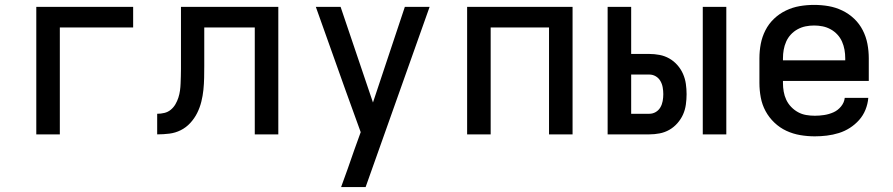

<svg xmlns="http://www.w3.org/2000/svg" viewBox="-20 -548 3640 783"><path d="M128 0V-520H523V-436H224V0Z M621 0V-84Q636 -84 650.5 -87.5Q665 -91 676.5 -100.5Q688 -110 695.5 -123Q703 -136 707.5 -150Q712 -164 714 -178.5Q716 -193 716.5 -207.5Q717 -222 717.5 -236.5Q718 -251 718 -266Q718 -270 718 -273.5Q718 -277 718 -281V-520H1115V0H1019V-436H813V-281Q813 -281 813 -280.5Q813 -280 813 -280V-279Q813 -255 812.5 -230.5Q812 -206 809.5 -181.5Q807 -157 801 -133Q795 -109 784 -87Q773 -65 756 -46.5Q739 -28 717 -17Q695 -6 670.5 -3Q646 0 621 0Z M1371 215Q1385 177 1398.5 139Q1412 101 1425 63L1451 -9L1388 -183L1268 -520H1369L1501 -130L1631 -520H1732L1471 215Z M1885 0V-520H2315V0H2219V-436H1981V0Z M2846 0V-520H2942V0ZM2458 0V-520H2554V-328H2628Q2649 -328 2670 -324Q2691 -320 2709.5 -309.5Q2728 -299 2742.5 -282.5Q2757 -266 2765.5 -246.5Q2774 -227 2777 -206Q2780 -185 2780 -164Q2780 -143 2777 -121.5Q2774 -100 2765.5 -81Q2757 -62 2742.5 -45.5Q2728 -29 2709.5 -18.5Q2691 -8 2670 -4Q2649 0 2628 0ZM2628 -84Q2642 -84 2654 -91Q2666 -98 2673 -110Q2680 -122 2682.5 -136Q2685 -150 2685 -164Q2685 -178 2682.5 -192Q2680 -206 2673 -218Q2666 -230 2654 -237Q2642 -244 2628 -244H2554V-84Z M3303 8Q3273 8 3243.5 3Q3214 -2 3187 -14.5Q3160 -27 3138 -48Q3116 -69 3102 -95Q3088 -121 3082.5 -150.5Q3077 -180 3077 -210V-310Q3077 -340 3082.5 -369Q3088 -398 3101.5 -424.5Q3115 -451 3136.5 -471.5Q3158 -492 3185 -505Q3212 -518 3241 -523Q3270 -528 3300 -528Q3330 -528 3359 -523Q3388 -518 3415 -505Q3442 -492 3463.5 -471.5Q3485 -451 3498.5 -424.5Q3512 -398 3517.5 -369Q3523 -340 3523 -310V-218H3173V-210Q3173 -192 3176 -174.5Q3179 -157 3186.5 -141Q3194 -125 3206.5 -112Q3219 -99 3234.5 -90.5Q3250 -82 3267.5 -79Q3285 -76 3303 -76Q3322 -76 3341.5 -79Q3361 -82 3379 -90Q3397 -98 3410 -114Q3423 -130 3425 -149H3521Q3519 -124 3509.5 -100.5Q3500 -77 3483.5 -58.5Q3467 -40 3446 -26.5Q3425 -13 3401 -5.5Q3377 2 3352 5Q3327 8 3303 8ZM3427 -302V-310Q3427 -328 3424 -345Q3421 -362 3414 -378Q3407 -394 3395 -407Q3383 -420 3367.5 -428.5Q3352 -437 3335 -440.5Q3318 -444 3300 -444Q3282 -444 3265 -440.5Q3248 -437 3232.5 -428.5Q3217 -420 3205 -407Q3193 -394 3186 -378Q3179 -362 3176 -345Q3173 -328 3173 -310V-302Z"/></svg>

Font: Iosevka Custom Medium Extended
Style: Regular
Weight: 500
Width: 7
Monospace: yes
Designer: Belleve Invis
Foundry: Belleve Invis
Version: Version 11.2.4; ttfautohint (v1.8.4)